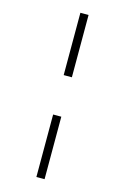

<svg xmlns="http://www.w3.org/2000/svg" viewBox="-147 -826 739 1134"><g transform="rotate(15 222.5 -259.0)"><path d="M247 -761V-380H197V-761ZM247 -139V243H197V-139Z"/></g></svg>

Font: Noto Sans Display Light Narrow
Style: Regular
Weight: 300
Width: 4
Designer: Monotype Design team
Foundry: Monotype Imaging Inc.
Version: Version 1.000